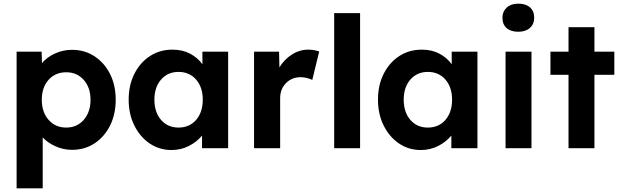

<svg xmlns="http://www.w3.org/2000/svg" viewBox="-20 -812 3407 1052"><path d="M71 220V-529H208L210 -466Q236 -498 280.5 -518.5Q325 -539 375 -539Q444 -539 498 -503.5Q552 -468 583 -406.5Q614 -345 614 -265Q614 -186 583 -124Q552 -62 498 -26.5Q444 9 375 9Q328 9 285 -10Q242 -29 214 -59V220ZM343 -113Q402 -113 439 -155.5Q476 -198 476 -265Q476 -332 439 -374Q402 -416 343 -416Q283 -416 246 -374.5Q209 -333 209 -265Q209 -198 246 -155.5Q283 -113 343 -113Z M919 10Q853 10 800 -26Q747 -62 716 -124.5Q685 -187 685 -266Q685 -346 716.5 -408Q748 -470 802 -505Q856 -540 925 -540Q980 -540 1021.5 -518Q1063 -496 1089 -460V-529H1230V0H1087V-69Q1059 -35 1015.5 -12.5Q972 10 919 10ZM958 -113Q1018 -113 1054.5 -155Q1091 -197 1091 -266Q1091 -334 1054.5 -376Q1018 -418 958 -418Q899 -418 862.5 -376Q826 -334 826 -266Q826 -197 862.5 -155Q899 -113 958 -113Z M1372 0V-529H1509L1511 -443Q1537 -486 1579 -513Q1621 -540 1669 -540Q1686 -540 1702 -537Q1718 -534 1729 -530L1691 -374Q1680 -380 1662.5 -384.5Q1645 -389 1627 -389Q1579 -389 1547 -356.5Q1515 -324 1515 -274V0Z M1811 0V-740H1953V0Z M2285 10Q2219 10 2166 -26Q2113 -62 2082 -124.5Q2051 -187 2051 -266Q2051 -346 2082.5 -408Q2114 -470 2168 -505Q2222 -540 2291 -540Q2346 -540 2387.5 -518Q2429 -496 2455 -460V-529H2596V0H2453V-69Q2425 -35 2381.5 -12.5Q2338 10 2285 10ZM2324 -113Q2384 -113 2420.5 -155Q2457 -197 2457 -266Q2457 -334 2420.5 -376Q2384 -418 2324 -418Q2265 -418 2228.5 -376Q2192 -334 2192 -266Q2192 -197 2228.5 -155Q2265 -113 2324 -113Z M2820 -638Q2779 -638 2756 -658Q2733 -678 2733 -715Q2733 -749 2756.5 -770.5Q2780 -792 2820 -792Q2861 -792 2884 -771.5Q2907 -751 2907 -715Q2907 -680 2883.5 -659Q2860 -638 2820 -638ZM2750 0V-529H2892V0Z M3095 0V-402H2996V-529H3095V-663H3237V-529H3346V-402H3237V0Z"/></svg>

Font: Lexend Deca SemiBold
Style: Regular
Weight: 600
Designer: Bonnie Shaver-Troup, Thomas Jockin
Foundry: Lexend
Version: Version 1.008; ttfautohint (v1.8.4.7-5d5b)